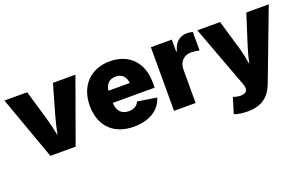

<svg xmlns="http://www.w3.org/2000/svg" viewBox="-87 -946 2458 1548"><g transform="rotate(-20 1142.0 -172.5)"><path d="M203.6 0H420.4L617.2 -545.9H424.3L351.1 -289.6C336.9 -239.7 325.7 -189.9 314.9 -136.2C304.2 -189.9 293 -239.7 278.3 -289.6L203.1 -545.9H7.8Z M918.9 9.8C1055.2 9.8 1146 -51.3 1173.8 -147.5L1009.8 -172.9C997.1 -140.1 964.8 -121.6 922.4 -121.6C863.8 -121.6 824.7 -156.7 822.3 -229H1181.6V-273.4C1181.6 -449.7 1073.7 -552.7 913.6 -552.7C746.6 -552.7 640.1 -439.9 640.1 -271C640.1 -95.2 745.6 9.8 918.9 9.8ZM823.2 -333C829.6 -388.2 861.3 -420.9 915.5 -420.9C969.2 -420.9 1000 -389.2 1006.3 -333Z M1264.6 0H1449.7V-290C1449.7 -353.5 1494.1 -396 1554.2 -396C1574.2 -396 1606.4 -392.6 1624.5 -386.7V-545.9C1609.4 -550.3 1591.8 -552.7 1575.2 -552.7C1516.1 -552.7 1469.7 -518.6 1450.2 -443.4H1444.3V-545.9H1264.6Z M1707.5 190.4C1735.8 201.2 1780.3 208 1823.7 208C1955.1 208 2015.6 142.1 2049.3 52.7L2275.9 -545.9H2083.5L2001.5 -289.6C1986.8 -243.2 1974.6 -197.3 1963.9 -147.5C1955.1 -197.3 1947.3 -242.7 1933.6 -289.6L1858.4 -545.9H1663.1L1866.2 0.5L1869.1 19.5C1877 58.1 1835 80.1 1772 63.5L1748.5 57.1Z"/></g></svg>

Font: Raveo ExtraBold
Style: Regular
Weight: 800
Designer: Jakub Foglar, Rasmus Andersson (Inter)
Foundry: Jakubfoglar.com
Version: Version 1.100;Glyphs 3.2.3 (3260)